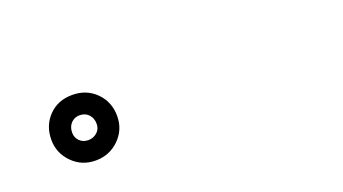

<svg xmlns="http://www.w3.org/2000/svg" viewBox="-33 -1013 1065 597"><g transform="rotate(-20 500.0 -714.5)"><path d="M170.9 -712.9Q170.9 -696.3 182.1 -685.1Q193.4 -673.8 210.9 -673.8Q227.5 -673.8 239.7 -684.6Q252 -695.3 252 -712.9Q252 -731.4 240.7 -743.7Q229.5 -755.9 210.9 -755.9Q193.4 -755.9 182.1 -743.7Q170.9 -731.4 170.9 -712.9ZM102.5 -713.9Q102.5 -760.7 132.8 -792Q163.1 -823.2 210.9 -823.2Q257.8 -823.2 289.1 -792Q320.3 -760.7 320.3 -713.9Q320.3 -668.9 288.6 -637.7Q256.8 -606.4 210.9 -606.4Q165 -606.4 133.8 -638.2Q102.5 -669.9 102.5 -713.9Z"/></g></svg>

Font: Gothic A1 ExtraBold
Style: Regular
Weight: 800
Designer: HanYang I&C Co.,Ltd.
Foundry: HanYang I&C Co.,Ltd.
Version: Version 2.50